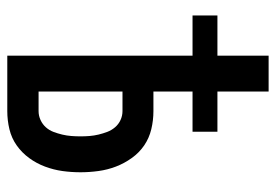

<svg xmlns="http://www.w3.org/2000/svg" viewBox="-138 -638 775 540"><g transform="rotate(90 250.0 -367.5)"><path d="M136 0V-521H23V-591H136V-735H237V-591H350V-521H237V-411H292Q318 -411 343 -405Q368 -399 388.5 -385Q409 -371 424 -350Q439 -329 448 -305.5Q457 -282 460.5 -256.5Q464 -231 464 -206Q464 -180 460.5 -155Q457 -130 448 -106Q439 -82 424 -61.5Q409 -41 388.5 -26.5Q368 -12 343 -6Q318 0 292 0ZM292 -88Q305 -88 317 -93.5Q329 -99 337.5 -108.5Q346 -118 350.5 -130Q355 -142 358 -154.5Q361 -167 362 -180Q363 -193 363 -206Q363 -219 362 -231.5Q361 -244 358 -256.5Q355 -269 350.5 -281Q346 -293 337.5 -303Q329 -313 317 -318.5Q305 -324 292 -324H237V-88Z"/></g></svg>

Font: Iosevka SS18 Semibold
Style: Regular
Weight: 600
Monospace: yes
Designer: Belleve Invis
Foundry: Belleve Invis
Version: Version 25.1.1; ttfautohint (v1.8.4)